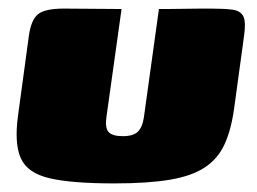

<svg xmlns="http://www.w3.org/2000/svg" viewBox="-20 -420 598 447"><path d="M263 -399 228 -149Q224 -123 232.5 -113Q241 -103 266 -103Q291 -103 301.5 -114Q312 -125 315 -147L350 -399Q351 -399 368 -399Q385 -399 407.5 -399.5Q430 -400 448.5 -400Q467 -400 471 -400Q502 -400 521 -397.5Q540 -395 546.5 -382Q553 -369 548 -335L525 -167Q518 -117 502.5 -83.5Q487 -50 456.5 -30Q426 -10 375 -1.5Q324 7 246 7Q147 7 95.5 -5Q44 -17 28.5 -51.5Q13 -86 22 -151L47 -335Q52 -373 68 -386.5Q84 -400 129 -400Q163 -400 196 -399.5Q229 -399 263 -399Z"/></svg>

Font: Genos Black
Style: Italic
Weight: 900
Italic angle: -8°
Version: Version 1.010